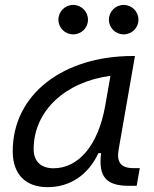

<svg xmlns="http://www.w3.org/2000/svg" viewBox="-20 -750 626 780"><path d="M173.3 10.3C265.1 10.3 338.4 -39.6 379.9 -127.9H390.6C379.4 -32.2 410.2 4.9 504.4 4.9H535.2L547.9 -66.9H522.9C469.2 -66.9 452.6 -92.3 462.4 -145L528.3 -522.5H519C240.7 -522.5 31.7 -370.1 31.7 -135.3C31.7 -43 83 10.3 173.3 10.3ZM197.3 -66.4C146.5 -66.4 116.7 -94.7 116.7 -144C116.7 -299.8 246.1 -418 428.7 -441.9L407.2 -319.3C378.4 -157.7 297.9 -66.4 197.3 -66.4ZM277.3 -610.4C310.5 -610.4 337.4 -636.7 337.4 -669.9C337.4 -703.1 310.5 -730 277.3 -730C244.1 -730 217.3 -703.1 217.3 -669.9C217.3 -636.7 244.1 -610.4 277.3 -610.4ZM482.4 -610.4C515.6 -610.4 542.5 -636.7 542.5 -669.9C542.5 -703.1 515.6 -730 482.4 -730C449.2 -730 422.4 -703.1 422.4 -669.9C422.4 -636.7 449.2 -610.4 482.4 -610.4Z"/></svg>

Font: Cascadia Code PL SemiLight
Style: Italic
Weight: 350
Italic angle: -10°
Monospace: yes
Designer: Aaron Bell
Foundry: Saja Typeworks
Version: Version 2404.023